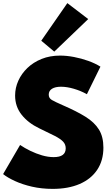

<svg xmlns="http://www.w3.org/2000/svg" viewBox="-20 -1197 720 1233"><path d="M318.5 16Q418.5 16 491.5 -15.5Q564.5 -47 604.2 -106.5Q644 -166 644 -249Q644 -318.5 615.5 -364.8Q587 -411 529.8 -446.8Q472.5 -482.5 386 -520Q333.5 -543 313.2 -554.8Q293 -566.5 293 -589Q293 -614 314 -627Q335 -640 371.5 -640Q409.5 -640 454 -627Q498.5 -614 538 -592L625 -769Q591.5 -790 547 -806Q502.5 -822 455.2 -831Q408 -840 366 -840Q300.5 -840 247.2 -818.5Q194 -797 156 -760.5Q118 -724 97.5 -678.2Q77 -632.5 77 -583.5Q77 -513 119 -460Q161 -407 232 -373Q294.5 -343.5 331.8 -324.2Q369 -305 385.5 -287.2Q402 -269.5 402 -244.5Q402 -188 325 -188Q289 -188 250.2 -199.2Q211.5 -210.5 175 -228.2Q138.5 -246 109 -266L0 -79Q28 -56.5 75.8 -34.5Q123.5 -12.5 185.5 1.8Q247.5 16 318.5 16ZM328.5 -865.5 546.5 -1074.5 412.5 -1177 245 -935.5Z"/></svg>

Font: Spartan Black
Style: Regular
Weight: 900
Designer: Matt Bailey, Mirko Velimirovic
Foundry: Matt Bailey
Version: Version 1.003; ttfautohint (v1.8.3)